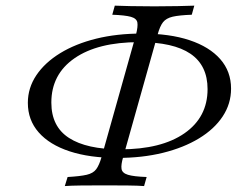

<svg xmlns="http://www.w3.org/2000/svg" viewBox="-20 -618 854 666"><path d="M387.1 -70.2Q291.1 -70.2 221.4 -93.1Q151.6 -116.1 114.1 -158.9Q76.6 -201.6 76.6 -261.3Q76.6 -312.9 106 -356.9Q135.5 -400.8 188.7 -433.5Q241.9 -466.1 313.7 -483.9Q385.5 -501.6 471.8 -501.6Q568.5 -501.6 637.5 -478.6Q706.5 -455.6 744 -412.9Q781.5 -370.2 781.5 -310.5Q781.5 -258.1 752.4 -214.1Q723.4 -170.2 670.2 -137.9Q616.9 -105.6 545.2 -87.9Q473.4 -70.2 387.1 -70.2ZM397.6 -100Q539.5 -100 619.8 -155.6Q700 -211.3 700 -308.9Q700 -391.1 640.7 -431.5Q581.5 -471.8 462.1 -471.8Q319.4 -471.8 238.7 -416.1Q158.1 -360.5 158.1 -262.1Q158.1 -179 219.4 -139.5Q280.6 -100 397.6 -100ZM204.8 27.4 214.5 -4Q258.1 -6.5 280.6 -11.7Q303.2 -16.9 313.7 -31Q324.2 -45.2 332.3 -73.4L451.6 -497.6Q458.9 -525.8 456.5 -539.9Q454 -554 433.9 -559.7Q413.7 -565.3 369.4 -566.9L378.2 -598.4Q398.4 -597.6 433.5 -596.8Q468.5 -596 515.3 -596Q559.7 -596 596 -596.8Q632.3 -597.6 654 -598.4L645.2 -566.9Q601.6 -565.3 579 -560.1Q556.5 -554.8 545.6 -541.1Q534.7 -527.4 526.6 -497.6L407.3 -73.4Q399.2 -46 401.6 -31.9Q404 -17.7 423.8 -11.7Q443.5 -5.6 488.7 -4L479.8 27.4Q458.9 25.8 423 25.4Q387.1 25 343.5 25Q297.6 25 261.7 25.4Q225.8 25.8 204.8 27.4Z"/></svg>

Font: Playfair 12pt Light
Style: Italic
Weight: 300
Italic angle: -15.6°
Designer: Claus Eggers Sørensen
Foundry: Claus Eggers Sørensen
Version: Version 2.000;gftools[0.9.28]